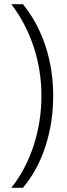

<svg xmlns="http://www.w3.org/2000/svg" viewBox="-20 -735 317 913"><path d="M233 -279Q233 -153 196 -39Q159 75 89 158H34Q104 69 140.5 -44.5Q177 -158 177 -279Q177 -401 140 -512.5Q103 -624 34 -715H89Q159 -629 196 -517Q233 -405 233 -279Z"/></svg>

Font: Noto Sans Lao SemiCondensed Light
Style: Regular
Weight: 300
Width: 4
Designer: Monotype Design Team
Foundry: Monotype Imaging Inc.
Version: Version 2.003; ttfautohint (v1.8.4.7-5d5b)